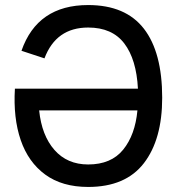

<svg xmlns="http://www.w3.org/2000/svg" viewBox="-20 -730 712 760"><path d="M329 10Q226 10 159 -39Q92 -88 62 -175.5Q32 -263 39 -379H526Q520 -495 472 -558Q424 -621 329 -621Q202 -621 156 -499L65 -529Q128 -710 329 -710Q477 -710 549.5 -616.5Q622 -523 622 -343Q622 -178 549.5 -84Q477 10 329 10ZM329 -79Q420 -79 467.5 -137.5Q515 -196 524 -293H135Q145 -194 195.5 -136.5Q246 -79 329 -79Z"/></svg>

Font: Haskoy Medium
Style: Regular
Weight: 500
Designer: Ertekin Erdin
Foundry: Ertekin Erdin
Version: Version 1.500; ttfautohint (v1.8.3)